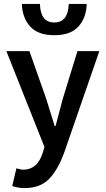

<svg xmlns="http://www.w3.org/2000/svg" viewBox="-20 -750 535 972"><path d="M254.9 -571.8Q173.8 -571.3 133.3 -615.2Q92.8 -659.2 90.8 -730H182.1Q185.1 -635.7 254.9 -636.2Q324.7 -636.2 328.1 -730H418.9Q417 -659.2 376.5 -615.2Q335.9 -571.3 254.9 -571.8ZM106 202.1Q71.8 202.1 42 191.9L63 102.1Q84 108.9 98.1 108.9Q168.9 108.9 195.8 24.9L205.1 -5.9L12.2 -491.2H128.9L213.9 -250Q220.7 -229 234.9 -182.6Q249 -136.2 256.8 -111.8H261.2Q289.1 -216.8 297.9 -250L372.1 -491.2H482.9L305.2 22Q272 112.3 227.1 157.2Q182.1 202.1 106 202.1Z"/></svg>

Font: SourceSansPro-Semibold
Style: Regular
Weight: 600
Designer: Paul D. Hunt
Foundry: Adobe Systems Incorporated
Version: Version 2.020;PS 2.0;hotconv 1.0.86;makeotf.lib2.5.63406